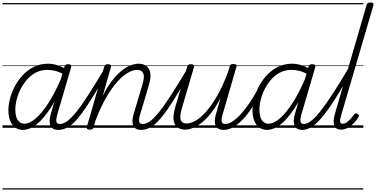

<svg xmlns="http://www.w3.org/2000/svg" viewBox="-20 -1035 3046 1555"><path d="M165 17Q130 17 103.5 -2Q77 -21 62.5 -56.5Q48 -92 48 -141Q48 -186 61.5 -238Q75 -290 102 -339.5Q129 -389 168 -430Q207 -471 257.5 -495Q308 -519 369 -519Q405 -519 444.5 -507Q484 -495 516 -472L504 -427Q461 -454 426 -461.5Q391 -469 361 -469Q314 -469 274 -449Q234 -429 202.5 -394.5Q171 -360 149 -317.5Q127 -275 115.5 -230.5Q104 -186 104 -146Q104 -113 112 -87.5Q120 -62 137 -47.5Q154 -33 178 -33Q219 -33 268.5 -75Q318 -117 372 -200.5Q426 -284 479 -408L498 -367Q440 -235 383 -150Q326 -65 271.5 -24Q217 17 165 17ZM452 17Q426 17 410.5 7.5Q395 -2 388 -19Q381 -36 382 -60.5Q383 -85 392 -114L502 -495Q505 -506 512 -510.5Q519 -515 532 -515Q549 -515 554.5 -508Q560 -501 556 -490L446 -115Q433 -70 436.5 -50.5Q440 -31 465 -31Q475 -31 479.5 -23.5Q484 -16 482.5 -7Q481 2 473.5 9.5Q466 17 452 17ZM0 490H622V500H0ZM0 -20H622V0H0ZM0 -505H622V-500H0ZM0 -1010H622V-1000H0Z M452 17Q441 17 436 9.5Q431 2 432.5 -7Q434 -16 442 -23.5Q450 -31 465 -31Q493 -31 525.5 -54.5Q558 -78 599.5 -130Q641 -182 696 -267.5Q751 -353 825 -476Q830 -486 839.5 -485Q849 -484 854.5 -477Q860 -470 855 -460Q776 -321 718 -229Q660 -137 615.5 -83Q571 -29 532 -6Q493 17 452 17ZM622 490V500ZM622 -20V0ZM622 -505V-500ZM622 -1010V-1000Z M1124 17Q1098 17 1081.5 7.5Q1065 -2 1058.5 -19Q1052 -36 1053 -60Q1054 -84 1063 -114L1132 -345Q1145 -387 1145 -414Q1145 -441 1131 -455Q1117 -469 1089 -469Q1057 -469 1017 -446.5Q977 -424 932 -375Q887 -326 841 -247Q795 -168 752 -54L738 -4Q735 6 728.5 10.5Q722 15 707 15Q695 15 687.5 10Q680 5 683 -6L824 -495Q828 -506 834 -510.5Q840 -515 853 -515Q870 -515 876 -509Q882 -503 878 -491L813 -262Q850 -333 888 -382Q926 -431 964 -461.5Q1002 -492 1037 -505.5Q1072 -519 1102 -519Q1140 -519 1165 -501Q1190 -483 1197 -444Q1204 -405 1185 -343L1117 -115Q1103 -70 1107 -50.5Q1111 -31 1136 -31Q1146 -31 1150.5 -23.5Q1155 -16 1153.5 -7Q1152 2 1144.5 9.5Q1137 17 1124 17ZM622 490H1293V500H622ZM622 -20H1293V0H622ZM622 -505H1293V-500H622ZM622 -1010H1293V-1000H622Z M1123 17Q1112 17 1107 9.5Q1102 2 1103.5 -7Q1105 -16 1113 -23.5Q1121 -31 1136 -31Q1164 -31 1196.5 -54.5Q1229 -78 1270.5 -130Q1312 -182 1367 -267.5Q1422 -353 1496 -476Q1501 -486 1510.5 -485Q1520 -484 1525.5 -477Q1531 -470 1526 -460Q1447 -321 1389 -229Q1331 -137 1286.5 -83Q1242 -29 1203 -6Q1164 17 1123 17ZM1293 490V500ZM1293 -20V0ZM1293 -505V-500ZM1293 -1010V-1000Z M1479 15Q1443 15 1418 -3Q1393 -21 1386.5 -60Q1380 -99 1398 -162L1496 -495Q1500 -506 1506 -510.5Q1512 -515 1526 -515Q1542 -515 1548 -509Q1554 -503 1551 -491L1453 -159Q1441 -118 1440.5 -90Q1440 -62 1452.5 -48.5Q1465 -35 1492 -35Q1524 -35 1564 -57.5Q1604 -80 1648.5 -130Q1693 -180 1739 -259.5Q1785 -339 1828 -454L1840 -497Q1844 -509 1850 -513Q1856 -517 1870 -517Q1886 -517 1892.5 -512Q1899 -507 1895 -495L1785 -115Q1771 -70 1775 -50.5Q1779 -31 1806 -31Q1816 -31 1820.5 -23.5Q1825 -16 1823.5 -7Q1822 2 1814.5 9.5Q1807 17 1793 17Q1766 17 1750 7.5Q1734 -2 1726.5 -19Q1719 -36 1720 -60Q1721 -84 1730 -114L1766 -242Q1730 -171 1691.5 -122Q1653 -73 1615.5 -43Q1578 -13 1543 1Q1508 15 1479 15ZM1293 490H1964V500H1293ZM1293 -20H1964V0H1293ZM1293 -505H1964V-500H1293ZM1293 -1010H1964V-1000H1293Z M1793 17Q1782 17 1777 9.5Q1772 2 1773.5 -7Q1775 -16 1783 -23.5Q1791 -31 1806 -31Q1831 -31 1862.5 -51Q1894 -71 1928 -108Q1962 -145 1997 -195.5Q2032 -246 2065 -307Q2070 -316 2078.5 -315Q2087 -314 2093 -307.5Q2099 -301 2095 -292Q2060 -224 2023 -167Q1986 -110 1947.5 -69Q1909 -28 1870 -5.5Q1831 17 1793 17ZM1963 490V500ZM1963 -20V0ZM1963 -505V-500ZM1963 -1010V-1000Z M2142 17Q2107 17 2080.5 -2Q2054 -21 2039.5 -56.5Q2025 -92 2025 -141Q2025 -186 2038.5 -238Q2052 -290 2079 -339.5Q2106 -389 2145 -430Q2184 -471 2234 -495Q2284 -519 2346 -519Q2382 -519 2421.5 -507Q2461 -495 2493 -472L2481 -427Q2438 -454 2403 -461.5Q2368 -469 2338 -469Q2291 -469 2251 -449Q2211 -429 2179.5 -394.5Q2148 -360 2126 -317.5Q2104 -275 2092.5 -230.5Q2081 -186 2081 -146Q2081 -113 2089 -87.5Q2097 -62 2114 -47.5Q2131 -33 2155 -33Q2196 -33 2245.5 -75Q2295 -117 2349 -200.5Q2403 -284 2456 -408L2475 -367Q2417 -235 2360 -150Q2303 -65 2248.5 -24Q2194 17 2142 17ZM2429 17Q2403 17 2387.5 7.5Q2372 -2 2365 -19Q2358 -36 2359 -60.5Q2360 -85 2369 -114L2479 -495Q2482 -506 2489 -510.5Q2496 -515 2509 -515Q2526 -515 2531.5 -508Q2537 -501 2533 -490L2423 -115Q2410 -70 2413.5 -50.5Q2417 -31 2442 -31Q2452 -31 2456 -23.5Q2460 -16 2459 -7Q2458 2 2450.5 9.5Q2443 17 2429 17ZM1964 490H2599V500H1964ZM1964 -20H2599V0H1964ZM1964 -505H2599V-500H1964ZM1964 -1010H2599V-1000H1964Z M2429 17Q2418 17 2413 9.5Q2408 2 2409.5 -7Q2411 -16 2419 -23.5Q2427 -31 2442 -31Q2467 -31 2499.5 -55.5Q2532 -80 2574.5 -133.5Q2617 -187 2674 -274.5Q2731 -362 2806 -489Q2811 -499 2820.5 -498Q2830 -497 2836 -490Q2842 -483 2836 -473Q2760 -338 2701 -244.5Q2642 -151 2595 -93.5Q2548 -36 2507.5 -9.5Q2467 17 2429 17ZM2599 490V500ZM2599 -20V0ZM2599 -505V-500ZM2599 -1010V-1000Z M2742 15Q2701 15 2687.5 -18Q2674 -51 2693 -115L2949 -995Q2953 -1006 2959 -1010.5Q2965 -1015 2979 -1015Q2995 -1015 3001.5 -1009Q3008 -1003 3004 -991L2743 -101Q2733 -69 2734.5 -51Q2736 -33 2754 -33Q2771 -33 2788 -44.5Q2805 -56 2820.5 -73.5Q2836 -91 2849 -109Q2856 -117 2861.5 -117.5Q2867 -118 2875 -113Q2885 -106 2886.5 -99.5Q2888 -93 2884 -87Q2869 -62 2846.5 -38.5Q2824 -15 2797.5 0Q2771 15 2742 15ZM2599 490H2923V500H2599ZM2599 -20H2923V0H2599ZM2599 -505H2923V-500H2599ZM2599 -1010H2923V-1000H2599Z"/></svg>

Font: Playwrite AU NSW Guides
Style: Regular
Weight: 400
Designer: Veronika Burian, José Scaglione
Foundry: TypeTogether
Version: Version 1.003